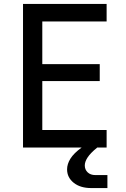

<svg xmlns="http://www.w3.org/2000/svg" viewBox="-20 -750 640 976"><path d="M97 0V-730H522V-641H195V-424H487V-338H195V-89H522V0H474L472 2Q440 28 425.5 50Q411 72 411 91Q411 112 425.5 126Q440 140 465 140H526V206H444Q388 206 354.5 179Q321 152 321 111Q321 84 338 56.5Q355 29 395 0Z"/></svg>

Font: JetBrainsMono NFM Medium
Style: Regular
Weight: 500
Monospace: yes
Designer: Philipp Nurullin, Konstantin Bulenkov
Foundry: JetBrains
Version: Version 2.304; ttfautohint (v1.8.4.7-5d5b);Nerd Fonts 3.3.0